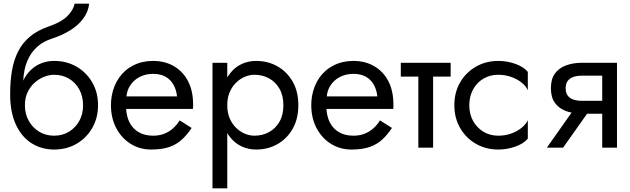

<svg xmlns="http://www.w3.org/2000/svg" viewBox="-20 -800 3412 1040"><path d="M273 -470Q341 -470 394.5 -439Q448 -408 479.5 -354Q511 -300 511 -230Q511 -161 479.5 -106.5Q448 -52 394.5 -21Q341 10 273 10Q206 10 152 -23.5Q98 -57 66.5 -124Q35 -191 35 -290Q35 -360 45 -418Q55 -476 78.5 -522Q102 -568 142 -601.5Q182 -635 242 -656Q310 -679 343.5 -711.5Q377 -744 384 -780H463Q458 -736 431 -699.5Q404 -663 360.5 -636Q317 -609 262 -591Q215 -576 184.5 -549Q154 -522 136.5 -488Q119 -454 112 -416Q107 -389 106 -363Q117 -387 133 -406Q159 -437 194.5 -453.5Q230 -470 273 -470ZM273 -65Q318 -65 353.5 -86.5Q389 -108 409.5 -145Q430 -182 430 -230Q430 -278 409.5 -315.5Q389 -353 353.5 -374Q318 -395 273 -395Q247 -395 219 -384Q191 -373 167.5 -352Q144 -331 129.5 -300.5Q115 -270 115 -230Q115 -182 136 -145Q157 -108 192.5 -86.5Q228 -65 273 -65Z M663 -210Q666 -170 680 -140Q698 -103 731 -84Q764 -65 809 -65Q843 -65 869.5 -75.5Q896 -86 917 -104.5Q938 -123 953 -148L1018 -107Q995 -72 967 -45.5Q939 -19 899 -4.5Q859 10 799 10Q737 10 687.5 -21Q638 -52 609.5 -106.5Q581 -161 581 -230Q581 -243 582 -255Q583 -267 585 -279Q595 -336 625 -379Q655 -422 702.5 -446Q750 -470 809 -470Q874 -470 923 -441Q972 -412 999 -359.5Q1026 -307 1026 -234V-222Q1026 -216 1025 -210ZM939 -278Q935 -314 919.5 -341.5Q904 -369 876.5 -384.5Q849 -400 809 -400Q769 -400 736 -383Q703 -366 684 -335Q668 -310 665 -278Z M1131 220V-460H1211V-381Q1219 -394 1229 -406Q1254 -437 1289.5 -453.5Q1325 -470 1368 -470Q1431 -470 1482.5 -441Q1534 -412 1565 -358.5Q1596 -305 1596 -230Q1596 -156 1565 -102Q1534 -48 1482.5 -19Q1431 10 1368 10Q1325 10 1289.5 -6.5Q1254 -23 1229 -54Q1219 -66 1211 -79V220ZM1515 -230Q1515 -283 1493.5 -320Q1472 -357 1436.5 -376Q1401 -395 1358 -395Q1332 -395 1306 -384Q1280 -373 1258.5 -352Q1237 -331 1224 -300.5Q1211 -270 1211 -230Q1211 -190 1224 -159.5Q1237 -129 1258.5 -108Q1280 -87 1306 -76Q1332 -65 1358 -65Q1401 -65 1436.5 -84Q1472 -103 1493.5 -140Q1515 -177 1515 -230Z M1748 -210Q1751 -170 1765 -140Q1783 -103 1816 -84Q1849 -65 1894 -65Q1928 -65 1954.5 -75.5Q1981 -86 2002 -104.5Q2023 -123 2038 -148L2103 -107Q2080 -72 2052 -45.5Q2024 -19 1984 -4.5Q1944 10 1884 10Q1822 10 1772.5 -21Q1723 -52 1694.5 -106.5Q1666 -161 1666 -230Q1666 -243 1667 -255Q1668 -267 1670 -279Q1680 -336 1710 -379Q1740 -422 1787.5 -446Q1835 -470 1894 -470Q1959 -470 2008 -441Q2057 -412 2084 -359.5Q2111 -307 2111 -234V-222Q2111 -216 2110 -210ZM2024 -278Q2020 -314 2004.5 -341.5Q1989 -369 1961.5 -384.5Q1934 -400 1894 -400Q1854 -400 1821 -383Q1788 -366 1769 -335Q1753 -310 1750 -278Z M2421 -460V-385H2326V0H2246V-385H2151V-460Z M2522 -230Q2522 -182 2542.5 -145Q2563 -108 2598.5 -86.5Q2634 -65 2679 -65Q2716 -65 2748.5 -76.5Q2781 -88 2805 -107.5Q2829 -127 2839 -149V-49Q2815 -21 2770.5 -5.5Q2726 10 2679 10Q2612 10 2558 -21Q2504 -52 2472.5 -106.5Q2441 -161 2441 -230Q2441 -300 2472.5 -354Q2504 -408 2558 -439Q2612 -470 2679 -470Q2726 -470 2770.5 -454.5Q2815 -439 2839 -411V-311Q2829 -334 2805 -353Q2781 -372 2748.5 -383.5Q2716 -395 2679 -395Q2634 -395 2598.5 -374Q2563 -353 2542.5 -315.5Q2522 -278 2522 -230Z M2942 0 3076 -190Q3061 -193 3047 -198Q3008 -212 2986 -242.5Q2964 -273 2964 -322Q2964 -372 2986 -402Q3008 -432 3046.5 -446Q3085 -460 3132 -460H3322V0H3242V-184H3160L3030 0ZM3242 -254V-390H3132Q3103 -390 3083.5 -382.5Q3064 -375 3054 -360Q3044 -345 3044 -322Q3044 -299 3054 -284Q3064 -269 3083.5 -261.5Q3103 -254 3132 -254Z"/></svg>

Font: Venryn Sans
Style: Regular
Weight: 400
Designer: Owen Earl, indestructible type* (font) & Cristiano Sobral (main changes)
Version: Version 3.600; ttfautohint (v1.8.3)